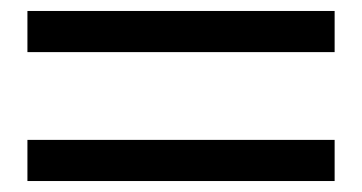

<svg xmlns="http://www.w3.org/2000/svg" viewBox="-20 -529 660 350"><path d="M30 -434H590V-509H30ZM30 -199H590V-274H30Z"/></svg>

Font: Bounded Light
Style: Regular
Weight: 300
Designer: Vlad Churkin
Version: Version 3.0